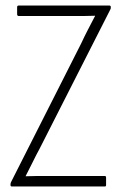

<svg xmlns="http://www.w3.org/2000/svg" viewBox="-20 -675 441 695"><path d="M23 0Q18 0 18 -5V-7Q18 -12 20 -16L274 -518Q286 -544 298.5 -568Q311 -592 324 -617V-618Q303 -617 280 -617Q257 -617 235 -617H48Q42 -617 42 -624V-649Q42 -655 48 -655H375Q381 -655 381 -650V-648Q381 -645 380.5 -643Q380 -641 378 -638L124 -138Q111 -114 98.5 -88.5Q86 -63 73 -38V-37Q96 -38 117.5 -38Q139 -38 160 -38H360Q364 -38 364 -31V-6Q364 0 360 0Z"/></svg>

Font: Sofia Sans Condensed ExtraLight
Style: Regular
Weight: 250
Version: Version 4.100